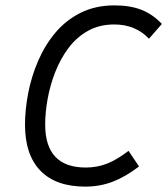

<svg xmlns="http://www.w3.org/2000/svg" viewBox="-20 -682 622 714"><path d="M297 12Q188 12 130.5 -47Q73 -106 73 -218Q73 -275 85 -336.5Q97 -398 122 -456Q147 -514 186 -560.5Q225 -607 280 -634.5Q335 -662 406 -662Q464 -662 506 -645.5Q548 -629 582 -593L534 -538Q484 -591 405 -591Q349 -591 306.5 -567Q264 -543 234 -502.5Q204 -462 185 -413Q166 -364 157 -313.5Q148 -263 148 -219Q148 -59 299 -59Q341 -59 378 -73.5Q415 -88 458 -121L497 -63Q446 -24 398.5 -6Q351 12 297 12Z"/></svg>

Font: Sometype Mono
Style: Italic
Weight: 400
Italic angle: -12°
Monospace: yes
Designer: Ryoichi Tsunekawa
Foundry: Dharma Type
Version: Version 1.000; ttfautohint (v1.8.3)